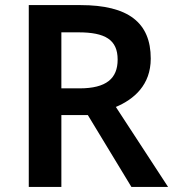

<svg xmlns="http://www.w3.org/2000/svg" viewBox="-20 -734 686 754"><path d="M296 -714H93V0H221V-282H325L496 0H640L435 -314C506 -344 572 -400 572 -504C572 -645 484 -714 296 -714ZM288 -607C393 -607 442 -578 442 -500C442 -426 398 -387 292 -387H221V-607Z"/></svg>

Font: Noto Sans Arabic UI SmBd
Style: Regular
Weight: 600
Designer: Monotype Design Team, Nadine Chahine and Nizar Qandah
Foundry: Monotype Imaging Inc.
Version: Version 2.010